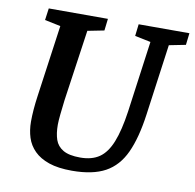

<svg xmlns="http://www.w3.org/2000/svg" viewBox="-75 -725 825 812"><g transform="rotate(10 337.0 -318.5)"><path d="M285 11Q226 11 186.5 -2.5Q147 -16 123 -40Q99 -64 89 -95.5Q79 -127 79 -164Q79 -213 88 -276L131 -583L63 -597L70 -648H324L318 -597L247 -583L203 -277Q199 -245 196 -215.5Q193 -186 193 -170Q193 -133 202 -106.5Q211 -80 236.5 -65Q262 -50 310 -50Q360 -50 392 -72Q424 -94 444 -144Q464 -194 476 -277L518 -583L450 -597L456 -648H674L668 -597L597 -583L555 -278Q541 -176 511.5 -112Q482 -48 428 -18.5Q374 11 285 11Z"/></g></svg>

Font: Faustina Light SemiBold
Style: Italic
Weight: 600
Italic angle: -8°
Version: Version 1.200